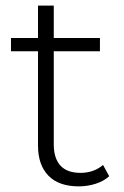

<svg xmlns="http://www.w3.org/2000/svg" viewBox="-20 -658 440 682"><path d="M335 -476H171V-145Q171 -96 194.5 -70Q218 -44 266 -44Q313 -44 346 -72L368 -32Q348 -14 319 -5Q290 4 260 4Q189 4 152 -34Q115 -72 115 -141V-476H19V-523H115V-638H171V-523H335Z"/></svg>

Font: Montserrat-Alt1 Light
Style: Regular
Weight: 300
Designer: Differentunic
Foundry: Differentunic
Version: Version 7.222